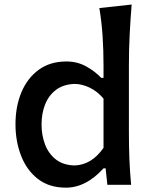

<svg xmlns="http://www.w3.org/2000/svg" viewBox="-20 -821 664 853"><path d="M272.9 12.7Q197.8 12.7 147.9 -26.4Q98.1 -65.4 73.5 -129.6Q48.8 -193.8 48.8 -268.6Q48.8 -348.1 75.2 -411.1Q101.6 -474.1 152.1 -511Q202.6 -547.9 274.9 -547.9Q322.8 -547.9 362.1 -526.4Q401.4 -504.9 429.7 -475.1H439.9V-531.2Q439.9 -598.1 435.8 -660.9Q431.6 -723.6 421.4 -785.2L564.9 -800.8Q559.6 -736.3 556.2 -669.7Q552.7 -603 552.7 -531.2V-234.4Q552.7 -168 554.9 -113.3Q557.1 -58.6 562.5 0H457L449.2 -73.2H439.9Q362.3 12.7 272.9 12.7ZM311 -85.9Q387.2 -88.4 439.9 -164.1V-382.8Q413.1 -415 378.9 -431.4Q344.7 -447.8 312.5 -448.2Q262.7 -446.8 229.7 -422.4Q196.8 -397.9 180.7 -357.7Q164.6 -317.4 164.6 -267.6Q164.6 -220.7 179.9 -179.7Q195.3 -138.7 227.8 -113Q260.3 -87.4 311 -85.9Z"/></svg>

Font: Pinar DS4-Medium
Style: Regular
Weight: 500
Designer: Amin Abedi
Version: Version 2.000